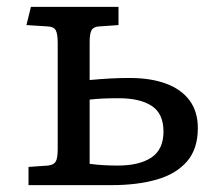

<svg xmlns="http://www.w3.org/2000/svg" viewBox="-20 -539 631 559"><path d="M63 0V-53L120 -57Q137 -59 142.5 -69Q148 -79 148 -105V-414Q148 -440 142.5 -450.5Q137 -461 120 -462L57 -466L70 -519H325V-466L268 -462Q252 -461 246.5 -451Q241 -441 241 -417V-306Q273 -309 301 -310.5Q329 -312 357 -312Q419 -312 463.5 -295.5Q508 -279 532 -246.5Q556 -214 556 -166Q556 -105 524 -68.5Q492 -32 435.5 -16Q379 0 306 0ZM323 -57Q386 -57 421 -80.5Q456 -104 456 -156Q456 -208 422 -230.5Q388 -253 326 -253Q296 -253 277 -252Q258 -251 241 -249V-62Q263 -59 283.5 -58Q304 -57 323 -57Z"/></svg>

Font: Literata Variable Black
Style: Regular
Weight: 900
Designer: Latin by Veronika Burian and Jose Scaglione. Greek by Irene Vlachou. Cyrillic by Vera Evstafieva.
Foundry: TypeTogether
Version: Version 3.021